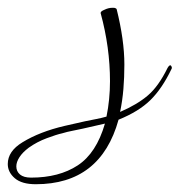

<svg xmlns="http://www.w3.org/2000/svg" viewBox="-208 -321 462 494"><path d="M-116 153Q-152 153 -170 137.5Q-188 122 -188 101Q-188 68 -150 45Q-106 18 -42 3L11 -9Q25 -12 38.5 -14.5Q52 -17 66 -21Q75 -65 75 -112Q75 -199 51 -287V-288Q51 -292 61 -296Q71 -301 82 -301Q88 -301 89 -300L92 -298Q112 -218 112 -155Q112 -122 109.5 -92Q107 -62 101 -33Q145 -52 172.5 -75.5Q200 -99 223 -146Q227 -153 230 -153Q232 -153 233.5 -149.5Q235 -146 233 -143Q209 -93 179 -63.5Q149 -34 97 -13Q51 153 -116 153ZM-128 136Q-56 136 -8 104.5Q40 73 62 -3L5 10Q-8 13 -21.5 15.5Q-35 18 -48 22Q-62 25 -87.5 34.5Q-113 44 -134 59Q-150 71 -158 83.5Q-166 96 -166 107Q-166 120 -156.5 128Q-147 136 -128 136Z"/></svg>

Font: Puppies Play
Style: Regular
Weight: 400
Designer: Robert E. Leuschke
Foundry: Robert E. Leuschke
Version: Version 1.010; ttfautohint (v1.8.3)